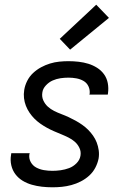

<svg xmlns="http://www.w3.org/2000/svg" viewBox="-20 -788 540 816"><path d="M203 8Q180 8 158 5.5Q136 3 115 -3Q94 -9 76 -20Q58 -31 45.5 -47.5Q33 -64 28 -85.5Q23 -107 27 -130Q27 -132 27.5 -133.5Q28 -135 28 -137H106Q106 -136 106 -135Q106 -134 105 -133Q102 -115 110.5 -99.5Q119 -84 134 -76Q149 -68 166.5 -65Q184 -62 203 -62Q220 -62 238 -64.5Q256 -67 273.5 -73.5Q291 -80 305 -94Q319 -108 322 -126Q325 -144 317.5 -159.5Q310 -175 298 -185.5Q286 -196 271 -203.5Q256 -211 240 -217.5Q224 -224 209 -230.5Q194 -237 179.5 -245Q165 -253 151.5 -262.5Q138 -272 126.5 -283.5Q115 -295 105.5 -309Q96 -323 90 -338.5Q84 -354 82 -371Q80 -388 83 -406Q86 -425 95.5 -444Q105 -463 120.5 -477.5Q136 -492 154.5 -502Q173 -512 192.5 -518Q212 -524 232 -526Q252 -528 271 -528Q293 -528 314.5 -525.5Q336 -523 355.5 -517Q375 -511 392.5 -500Q410 -489 422 -472.5Q434 -456 438 -435Q442 -414 439 -392Q439 -391 438.5 -389Q438 -387 438 -386H360Q360 -386 360 -387Q360 -388 361 -389Q363 -406 356 -421Q349 -436 335 -444Q321 -452 304.5 -455Q288 -458 271 -458Q254 -458 237 -455.5Q220 -453 204 -446Q188 -439 175 -425Q162 -411 160 -395Q157 -377 164 -361.5Q171 -346 183 -335Q195 -324 210 -316.5Q225 -309 241 -303Q257 -297 272 -290Q287 -283 301.5 -275Q316 -267 329.5 -257.5Q343 -248 354.5 -236.5Q366 -225 375.5 -211.5Q385 -198 391 -182.5Q397 -167 399.5 -149.5Q402 -132 399 -114Q395 -94 385 -75Q375 -56 359 -41.5Q343 -27 323.5 -17Q304 -7 283.5 -1.5Q263 4 243 6Q223 8 203 8ZM278 -577 234 -623 389 -768 443 -712Z"/></svg>

Font: Iosevka SS04 Oblique
Style: Regular
Weight: 400
Italic angle: -9°
Monospace: yes
Designer: Belleve Invis
Foundry: Belleve Invis
Version: Version 19.0.0; ttfautohint (v1.8.4)